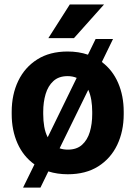

<svg xmlns="http://www.w3.org/2000/svg" viewBox="-20 -768 604 857"><path d="M32.2 -258.8V-269Q32.2 -346.2 61.5 -407Q90.8 -467.8 146.5 -502.9Q202.1 -538.1 281.7 -538.1Q331.1 -538.1 372.6 -523.9L406.7 -593.8H484.4L434.6 -491.2Q482.4 -455.6 507.3 -397.9Q532.2 -340.3 532.2 -269V-258.8Q532.2 -182.1 503.2 -121.3Q474.1 -60.5 418.5 -25.4Q362.8 9.8 282.7 9.8Q235.8 9.8 195.8 -2.9L160.6 69.3H83L133.8 -34.2Q84 -69.8 58.1 -128.2Q32.2 -186.5 32.2 -258.8ZM172.9 -269V-258.8Q172.9 -229 177.5 -202.6Q182.1 -176.3 192.9 -155.3L322.3 -420.4Q304.2 -428.2 281.7 -428.2Q242.2 -428.2 218.3 -406.2Q194.3 -384.3 183.6 -348.1Q172.9 -312 172.9 -269ZM391.6 -269Q391.6 -296.4 387.5 -321.5Q383.3 -346.7 374 -367.2L246.1 -106Q262.7 -100.1 282.7 -100.1Q322.3 -100.1 346.2 -121.6Q370.1 -143.1 380.9 -179Q391.6 -214.8 391.6 -258.8ZM195.8 -597.7 291.5 -748H444.3L310.1 -597.7Z"/></svg>

Font: Vazirmatn RD FD
Style: Bold
Weight: 700
Designer: Saber Rastikerdar
Foundry: Saber Rastikerdar
Version: Version 33.003